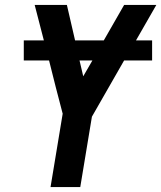

<svg xmlns="http://www.w3.org/2000/svg" viewBox="-20 -755 651 775"><path d="M184 0 233 -296Q219 -350 205 -403.5Q191 -457 178 -511H76V-592H157L120 -735H250L283 -592H399L481 -735H611L529 -592H594V-511H481L351 -284L304 0ZM316 -447 353 -511H301Z"/></svg>

Font: Iosevka SS04 Extended Oblique
Style: Bold
Weight: 700
Width: 7
Italic angle: -9°
Monospace: yes
Designer: Belleve Invis
Foundry: Belleve Invis
Version: Version 19.0.0; ttfautohint (v1.8.4)